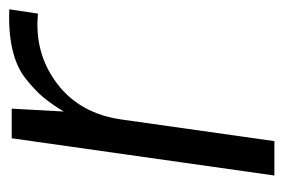

<svg xmlns="http://www.w3.org/2000/svg" viewBox="-116 -478 595 402"><g transform="rotate(-90 181.0 -277.5)"><path d="M362 -555 353 -495Q270 -503 206.5 -455Q143 -407 131 -318L86 0H14L92 -550H154L148 -441Q163 -466 177.5 -483.5Q192 -501 216.5 -520.5Q241 -540 278 -548.5Q315 -557 362 -555Z"/></g></svg>

Font: Oakes Grotesk Light
Style: Italic
Weight: 300
Italic angle: -8°
Designer: Samuel Oakes
Foundry: Samuel Oakes
Version: Version 1.000;PS 001.000;hotconv 1.0.88;makeotf.lib2.5.64775